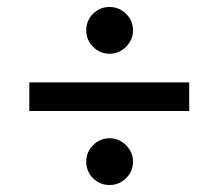

<svg xmlns="http://www.w3.org/2000/svg" viewBox="-20 -625 626 550"><path d="M294 -471Q266 -471 246.5 -491Q227 -511 227 -538Q227 -566 246.5 -585.5Q266 -605 294 -605Q321 -605 341 -585.5Q361 -566 361 -538Q361 -511 341 -491Q321 -471 294 -471ZM294 -95Q266 -95 246.5 -114.5Q227 -134 227 -162Q227 -189 246.5 -209Q266 -229 294 -229Q321 -229 341 -209Q361 -189 361 -162Q361 -134 341 -114.5Q321 -95 294 -95ZM64 -307V-389H522V-307Z"/></svg>

Font: MuseoModerno SemiBold
Style: Regular
Weight: 400
Version: Version 1.001